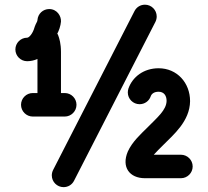

<svg xmlns="http://www.w3.org/2000/svg" viewBox="-20 -729 865 798"><path d="M287.6 22.5 626 -638.2C629.4 -645 631.3 -652.8 631.3 -660.6C631.3 -687.5 609.4 -709.5 582.5 -709.5C563.5 -709.5 547.4 -699.2 539.1 -683.1L200.7 -22.5C197.3 -15.6 195.3 -7.8 195.3 0C195.3 26.9 217.3 48.8 244.1 48.8C263.2 48.8 279.3 38.6 287.6 22.5ZM92.8 -474.6C107.9 -474.6 122.6 -478 135.7 -483.9V-342.3H116.2C89.4 -342.3 67.4 -320.3 67.4 -293.5C67.4 -266.6 89.4 -244.6 116.2 -244.6H249C275.9 -244.6 297.9 -266.6 297.9 -293.5C297.9 -320.3 275.9 -342.3 249 -342.3H233.4V-512.7C233.4 -548.3 226.6 -569.8 221.7 -582.5L217.8 -590.8C218.3 -589.8 220.2 -590.8 227.5 -611.3C230.5 -620.6 232.9 -631.3 233.4 -639.2C234.9 -663.1 216.3 -691.4 184.6 -691.4C158.7 -691.4 137.7 -671.9 135.7 -646C135.7 -644 134.8 -640.6 133.8 -638.7C129.9 -631.3 126.5 -624.5 124 -617.2L123 -613.8C116.2 -589.8 101.1 -572.3 92.8 -572.3C65.9 -572.3 43.9 -550.3 43.9 -523.4C43.9 -496.6 65.9 -474.6 92.8 -474.6ZM731.9 -85.9H619.1C629.9 -98.1 644.5 -112.3 658.7 -126.5C700.7 -168.9 769 -225.1 770 -308.6C770 -384.8 715.8 -445.3 639.2 -445.3C577.6 -445.3 530.8 -409.7 513.7 -360.8C512.2 -356 511.2 -350.1 511.2 -344.7C511.2 -317.9 533.2 -295.9 560.1 -295.9C581.5 -295.9 599.6 -309.1 606.4 -328.6C609.9 -338.9 620.1 -347.7 639.2 -347.7C660.6 -347.7 672.4 -332.5 672.4 -309.6C671.4 -271.5 635.3 -242.2 589.4 -195.8C566.4 -172.9 529.3 -139.6 511.2 -99.1C483.9 -34.7 518.1 11.7 582.5 11.7H731.9C758.8 11.7 780.8 -10.3 780.8 -37.1C780.8 -64 758.8 -85.9 731.9 -85.9Z"/></svg>

Font: Velvelyne Book
Style: Bold
Weight: 700
Designer: Manon Van der Borght et Mariel Nils
Foundry: Velvetyne
Version: Version 1.070;Glyphs 3.3.1 (3343)